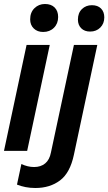

<svg xmlns="http://www.w3.org/2000/svg" viewBox="-32 -755 542 961"><path d="M184 -595Q155 -595 137 -612.5Q119 -630 119 -658Q119 -693 140.5 -714Q162 -735 193 -735Q224 -735 241.5 -717.5Q259 -700 259 -670Q259 -637 238 -616Q217 -595 184 -595ZM-12 0 101 -530H217L104 0ZM145 186Q119 186 96 181.5Q73 177 53 169L75 66Q90 73 106 77Q122 81 139 81Q172 81 194 63Q216 45 223 8L338 -530H455L338 19Q319 110 268.5 148Q218 186 145 186ZM419 -597Q391 -597 374.5 -613.5Q358 -630 358 -657Q358 -690 378 -709.5Q398 -729 428 -729Q457 -729 473.5 -712.5Q490 -696 490 -668Q490 -637 470 -617Q450 -597 419 -597Z"/></svg>

Font: Radio Canada Big Medium
Style: Italic
Weight: 500
Italic angle: -12°
Designer: Étienne Aubert Bonn
Foundry: Coppers and Brasses
Version: Version 1.001